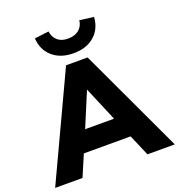

<svg xmlns="http://www.w3.org/2000/svg" viewBox="-184 -1079 1131 1214"><g transform="rotate(-20 381.5 -472.0)"><path d="M-21 0 309 -705H454L784 0H600L517 -194L587 -143H175L246 -194L163 0ZM380 -513 264 -236 236 -284H527L499 -236L382 -513ZM381 -760Q295 -760 241 -806.5Q187 -853 182 -932L278 -944Q283 -905 309 -882Q335 -859 380 -859Q425 -859 453 -882Q481 -905 485 -944L580 -932Q575 -853 521.5 -806.5Q468 -760 381 -760Z"/></g></svg>

Font: Nunito Sans 12pt ExtraLight Black
Style: Regular
Weight: 900
Version: Version 3.101;gftools[0.9.27]